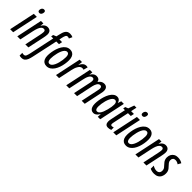

<svg xmlns="http://www.w3.org/2000/svg" viewBox="231 -2133 3741 3741"><g transform="rotate(45 2101.5 -262.5)"><path d="M-1.5 0 112.3 -537.6H196.3L82 0ZM176.3 -625Q156.2 -625 145.8 -635.3Q135.3 -645.5 135.3 -665.5Q135.3 -683.6 141.8 -700.4Q148.4 -717.3 161.9 -728.5Q175.3 -739.7 195.8 -739.7Q215.3 -739.7 225.6 -730.2Q235.8 -720.7 235.8 -700.7Q235.8 -669.9 219.7 -647.5Q203.6 -625 176.3 -625Z M195.3 0 309.1 -537.6H377L368.2 -466.3H370.6Q385.3 -492.2 403.6 -510.5Q421.9 -528.8 443.4 -538.1Q464.8 -547.4 489.3 -547.4Q516.6 -547.4 538.6 -536.9Q560.5 -526.4 573.7 -503.7Q586.9 -481 586.9 -444.3Q586.9 -423.8 582.8 -397.2Q578.6 -370.6 573.2 -344.2L500 0H416.5L486.3 -330.1Q491.2 -354.5 495.6 -379.9Q500 -405.3 500 -424.8Q500 -446.8 489.5 -458.7Q479 -470.7 457.5 -470.7Q429.2 -470.7 407.2 -449.2Q385.3 -427.7 369.1 -387Q353 -346.2 340.3 -288.1L279.3 0Z M544.9 240.2Q530.3 240.2 517.1 238.3Q503.9 236.3 491.7 232.4V158.2Q501 161.1 512.7 163.1Q524.4 165 535.2 165Q570.8 165 583.7 136.2Q596.7 107.4 607.9 56.2L719.2 -466.3H662.1L670.9 -512.7L733.9 -538.1L747.1 -595.2Q755.4 -633.8 765.9 -664.8Q776.4 -695.8 792 -718.5Q807.6 -741.2 831.1 -753.2Q854.5 -765.1 889.2 -765.1Q909.2 -765.1 929.2 -761Q949.2 -756.8 966.3 -748L935.5 -681.6Q925.8 -686.5 915.3 -689.2Q904.8 -691.9 895 -691.9Q867.2 -691.9 853.8 -666.5Q840.3 -641.1 830.1 -593.8L818.4 -537.6H892.1L877 -466.3H803.2L689 63Q678.7 112.8 663.3 153.1Q647.9 193.4 620.4 216.8Q592.8 240.2 544.9 240.2Z M1006.8 9.8Q964.8 9.8 935.5 -9Q906.2 -27.8 890.6 -64.7Q875 -101.6 875 -154.8Q875 -195.3 882.8 -247.1Q890.6 -298.8 907.5 -351.3Q924.3 -403.8 951.7 -448.5Q979 -493.2 1017.8 -520.3Q1056.6 -547.4 1108.4 -547.4Q1149.4 -547.4 1178.7 -528.1Q1208 -508.8 1223.4 -471.7Q1238.8 -434.6 1238.8 -380.9Q1238.8 -332.5 1230 -278.6Q1221.2 -224.6 1203.4 -173.3Q1185.5 -122.1 1157.7 -80.8Q1129.9 -39.6 1092.3 -14.9Q1054.7 9.8 1006.8 9.8ZM1015.6 -63Q1042 -63 1063.7 -84.2Q1085.4 -105.5 1102.3 -140.9Q1119.1 -176.3 1130.4 -218.8Q1141.6 -261.2 1147.5 -304.2Q1153.3 -347.2 1153.3 -382.8Q1153.3 -412.1 1147.2 -432.9Q1141.1 -453.6 1128.9 -464.4Q1116.7 -475.1 1097.7 -475.1Q1069.3 -475.1 1046.9 -452.1Q1024.4 -429.2 1008.1 -391.8Q991.7 -354.5 981 -311Q970.2 -267.6 964.8 -226.1Q959.5 -184.6 959.5 -153.8Q959.5 -109.9 973.6 -86.4Q987.8 -63 1015.6 -63Z M1261.7 0 1375.5 -537.6H1440.9L1430.7 -450.2H1433.6Q1448.7 -482.9 1466.6 -504.4Q1484.4 -525.9 1505.9 -536.6Q1527.3 -547.4 1553.7 -547.4Q1563.5 -547.4 1572.8 -545.9Q1582 -544.4 1591.8 -541.5L1567.4 -452.1Q1559.1 -455.6 1549.8 -457.3Q1540.5 -459 1530.3 -459Q1503.9 -459 1483.6 -442.9Q1463.4 -426.8 1448 -400.6Q1432.6 -374.5 1421.9 -343Q1411.1 -311.5 1404.8 -279.8L1345.7 0Z M1543.9 0 1657.7 -537.6H1726.1L1716.3 -468.3H1719.7Q1734.4 -493.7 1752.2 -511.2Q1770 -528.8 1791.5 -538.1Q1813 -547.4 1836.9 -547.4Q1875.5 -547.4 1898.2 -530.5Q1920.9 -513.7 1928.2 -478H1930.7Q1945.3 -500 1963.4 -515.6Q1981.4 -531.2 2002.7 -539.3Q2023.9 -547.4 2048.3 -547.4Q2091.8 -547.4 2116.7 -521.2Q2141.6 -495.1 2141.6 -444.3Q2141.6 -429.2 2139.2 -410.4Q2136.7 -391.6 2132.3 -372.6L2053.7 0H1970.2L2044.9 -355Q2049.3 -374 2051.8 -391.6Q2054.2 -409.2 2054.2 -419.9Q2054.2 -445.8 2043.5 -458.7Q2032.7 -471.7 2011.7 -471.7Q1991.7 -471.7 1976.1 -460.4Q1960.4 -449.2 1948.7 -430.7Q1937 -412.1 1929 -389.2Q1920.9 -366.2 1915.5 -342.8L1842.8 0H1759.3L1836.4 -363.3Q1840.3 -379.9 1841.8 -395Q1843.3 -410.2 1843.3 -420.9Q1843.3 -445.8 1833.3 -458.7Q1823.2 -471.7 1802.7 -471.7Q1778.3 -471.7 1760 -456.8Q1741.7 -441.9 1728.5 -416.5Q1715.3 -391.1 1706.1 -358.6Q1696.8 -326.2 1689.9 -292L1627.9 0Z M2295.9 9.8Q2262.7 9.8 2239 -7.8Q2215.3 -25.4 2202.9 -59.3Q2190.4 -93.3 2190.4 -141.6Q2190.4 -186 2198.7 -240.2Q2207 -294.4 2223.6 -348.4Q2240.2 -402.3 2266.1 -447.5Q2292 -492.7 2327.1 -520Q2362.3 -547.4 2406.7 -547.4Q2429.2 -547.4 2447 -538.6Q2464.8 -529.8 2477.5 -512.2Q2490.2 -494.6 2496.6 -468.8H2499.5L2522 -537.6H2593.8L2479.5 0H2412.1L2418 -76.2H2415.5Q2397.9 -49.3 2379.6 -30Q2361.3 -10.7 2341.1 -0.5Q2320.8 9.8 2295.9 9.8ZM2325.7 -63Q2358.4 -63 2381.6 -89.8Q2404.8 -116.7 2420.9 -158Q2437 -199.2 2447.8 -242.2Q2460 -290 2465.8 -327.1Q2471.7 -364.3 2471.7 -396Q2471.7 -433.1 2457.5 -453.1Q2443.4 -473.1 2417.5 -473.1Q2391.6 -473.1 2369.6 -451.2Q2347.7 -429.2 2330.6 -393.1Q2313.5 -356.9 2301.5 -313.7Q2289.6 -270.5 2283.4 -227.5Q2277.3 -184.6 2277.3 -149.4Q2277.3 -105.5 2289.6 -84.2Q2301.8 -63 2325.7 -63Z M2701.7 9.8Q2658.2 9.8 2639.2 -15.1Q2620.1 -40 2620.1 -83Q2620.1 -97.7 2622.6 -116.5Q2625 -135.3 2629.9 -157.2L2695.3 -466.3H2647.5L2656.7 -513.2L2715.8 -536.1L2759.8 -658.7H2819.8L2793.9 -537.6H2871.6L2856.4 -466.3H2778.8L2711.9 -150.4Q2708.5 -135.3 2706.3 -121.6Q2704.1 -107.9 2704.1 -98.6Q2704.1 -81.1 2710.9 -73Q2717.8 -64.9 2733.9 -64.9Q2743.2 -64.9 2755.9 -67.1Q2768.6 -69.3 2779.3 -74.2V-5.9Q2762.7 2 2741 5.9Q2719.2 9.8 2701.7 9.8Z M2839.8 0 2953.6 -537.6H3037.6L2923.3 0ZM3017.6 -625Q2997.6 -625 2987.1 -635.3Q2976.6 -645.5 2976.6 -665.5Q2976.6 -683.6 2983.2 -700.4Q2989.7 -717.3 3003.2 -728.5Q3016.6 -739.7 3037.1 -739.7Q3056.6 -739.7 3066.9 -730.2Q3077.1 -720.7 3077.1 -700.7Q3077.1 -669.9 3061 -647.5Q3044.9 -625 3017.6 -625Z M3194.3 9.8Q3152.3 9.8 3123 -9Q3093.8 -27.8 3078.1 -64.7Q3062.5 -101.6 3062.5 -154.8Q3062.5 -195.3 3070.3 -247.1Q3078.1 -298.8 3095 -351.3Q3111.8 -403.8 3139.2 -448.5Q3166.5 -493.2 3205.3 -520.3Q3244.1 -547.4 3295.9 -547.4Q3336.9 -547.4 3366.2 -528.1Q3395.5 -508.8 3410.9 -471.7Q3426.3 -434.6 3426.3 -380.9Q3426.3 -332.5 3417.5 -278.6Q3408.7 -224.6 3390.9 -173.3Q3373 -122.1 3345.2 -80.8Q3317.4 -39.6 3279.8 -14.9Q3242.2 9.8 3194.3 9.8ZM3203.1 -63Q3229.5 -63 3251.2 -84.2Q3272.9 -105.5 3289.8 -140.9Q3306.6 -176.3 3317.9 -218.8Q3329.1 -261.2 3335 -304.2Q3340.8 -347.2 3340.8 -382.8Q3340.8 -412.1 3334.7 -432.9Q3328.6 -453.6 3316.4 -464.4Q3304.2 -475.1 3285.2 -475.1Q3256.8 -475.1 3234.4 -452.1Q3211.9 -429.2 3195.6 -391.8Q3179.2 -354.5 3168.5 -311Q3157.7 -267.6 3152.3 -226.1Q3147 -184.6 3147 -153.8Q3147 -109.9 3161.1 -86.4Q3175.3 -63 3203.1 -63Z M3449.2 0 3563 -537.6H3630.9L3622.1 -466.3H3624.5Q3639.2 -492.2 3657.5 -510.5Q3675.8 -528.8 3697.3 -538.1Q3718.8 -547.4 3743.2 -547.4Q3770.5 -547.4 3792.5 -536.9Q3814.5 -526.4 3827.6 -503.7Q3840.8 -481 3840.8 -444.3Q3840.8 -423.8 3836.7 -397.2Q3832.5 -370.6 3827.1 -344.2L3753.9 0H3670.4L3740.2 -330.1Q3745.1 -354.5 3749.5 -379.9Q3753.9 -405.3 3753.9 -424.8Q3753.9 -446.8 3743.4 -458.7Q3732.9 -470.7 3711.4 -470.7Q3683.1 -470.7 3661.1 -449.2Q3639.2 -427.7 3623 -387Q3606.9 -346.2 3594.2 -288.1L3533.2 0Z M3971.7 9.8Q3934.6 9.8 3905 2.4Q3875.5 -4.9 3857.4 -15.6V-100.1Q3877 -85.4 3906.5 -75Q3936 -64.5 3962.4 -64.5Q3988.8 -64.5 4007.3 -74.2Q4025.9 -84 4035.9 -102.8Q4045.9 -121.6 4045.9 -148.4Q4045.9 -167 4041.3 -182.1Q4036.6 -197.3 4024.4 -214.1Q4012.2 -231 3989.7 -253.9Q3967.3 -275.9 3952.4 -297.4Q3937.5 -318.8 3930.2 -342Q3922.9 -365.2 3922.9 -393.1Q3922.9 -436.5 3941.2 -471.4Q3959.5 -506.3 3993.9 -526.9Q4028.3 -547.4 4077.1 -547.4Q4116.2 -547.4 4148.4 -537.4Q4180.7 -527.3 4203.1 -511.2L4166.5 -445.3Q4147.9 -460.4 4125 -468.5Q4102.1 -476.6 4079.6 -476.6Q4046.9 -476.6 4027.8 -457Q4008.8 -437.5 4008.8 -404.8Q4008.8 -387.7 4012.9 -373.3Q4017.1 -358.9 4028.1 -343.8Q4039.1 -328.6 4059.1 -308.1Q4085 -282.2 4101.3 -260.7Q4117.7 -239.3 4125.7 -215.1Q4133.8 -190.9 4133.8 -156.7Q4133.8 -107.4 4114.7 -69.8Q4095.7 -32.2 4059.6 -11.2Q4023.4 9.8 3971.7 9.8Z"/></g></svg>

Font: Open Sans Condensed Medium
Style: Italic
Weight: 500
Width: 3
Italic angle: -12°
Designer: Monotype Design Team
Foundry: Monotype Imaging Inc.
Version: Version 3.000